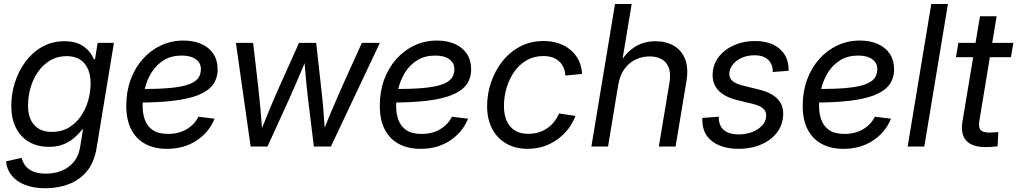

<svg xmlns="http://www.w3.org/2000/svg" viewBox="-20 -748 5192 980"><path d="M212.4 212.9Q152.3 212.9 108.4 195.8Q64.5 178.7 39.6 147.7Q14.6 116.7 10.7 75.7L90.3 57.6Q95.7 79.6 109.6 97.9Q123.5 116.2 149.2 127.2Q174.8 138.2 214.4 138.2Q283.2 138.2 331.1 102.8Q378.9 67.4 389.2 1L403.8 -87.9L399.9 -86.9Q381.3 -63.5 357.4 -43.2Q333.5 -22.9 302.2 -10.7Q271 1.5 230 1.5Q171.4 1.5 128.2 -23.7Q85 -48.8 61.3 -95.7Q37.6 -142.6 37.6 -207Q37.6 -268.6 56.2 -327.1Q74.7 -385.7 110.1 -433.3Q145.5 -481 195.8 -509.3Q246.1 -537.6 309.1 -537.6Q341.8 -537.6 366.7 -530Q391.6 -522.5 409.7 -509Q427.7 -495.6 440.2 -479Q452.6 -462.4 460 -444.3L464.8 -445.3L478.5 -529.3H561.5L472.7 9.3Q460.4 83 422.1 127.7Q383.8 172.4 329.1 192.6Q274.4 212.9 212.4 212.9ZM245.1 -74.7Q293.5 -74.7 330.1 -96.2Q366.7 -117.7 391.8 -153.6Q417 -189.5 429.7 -233.4Q442.4 -277.3 442.4 -322.8Q442.4 -386.7 411.1 -424.1Q379.9 -461.4 319.8 -461.4Q272.9 -461.4 236.3 -439.7Q199.7 -418 174.3 -381.6Q148.9 -345.2 136 -300.5Q123 -255.9 123 -209.5Q123 -145 154.8 -109.9Q186.5 -74.7 245.1 -74.7Z M832.5 11.7Q769.5 11.7 722.9 -12.7Q676.3 -37.1 650.4 -86.2Q624.5 -135.3 624.5 -208.5Q624.5 -280.3 646.7 -341.1Q668.9 -401.9 708.7 -446.5Q748.5 -491.2 801.5 -516.1Q854.5 -541 916 -541Q968.8 -541 1008.1 -523.4Q1047.4 -505.9 1069.1 -473.1Q1090.8 -440.4 1090.8 -394.5Q1090.8 -348.1 1066.7 -315.7Q1042.5 -283.2 992.7 -263.2Q942.9 -243.2 866.5 -233.9Q790 -224.6 685.5 -224.6L697.3 -293.5Q786.6 -293.5 846.2 -298.8Q905.8 -304.2 940.7 -316.4Q975.6 -328.6 990.5 -347.9Q1005.4 -367.2 1005.4 -395Q1005.4 -426.8 979.5 -445.6Q953.6 -464.4 907.7 -464.4Q854.5 -464.4 816.4 -440.9Q778.3 -417.5 754.4 -379.4Q730.5 -341.3 719.2 -295.9Q708 -250.5 708 -206.1Q708 -168 719.7 -135.7Q731.4 -103.5 759.8 -84Q788.1 -64.5 837.9 -64.5Q892.6 -64.5 933.1 -88.6Q973.6 -112.8 992.7 -152.3L1075.2 -142.1Q1046.9 -72.3 982.9 -30.3Q918.9 11.7 832.5 11.7Z M1259.3 0 1184.1 -529.3H1272L1298.8 -297.4Q1304.7 -246.6 1309.8 -189Q1314.9 -131.3 1319.3 -66.9H1306.2Q1331.1 -129.4 1355 -187.3Q1378.9 -245.1 1402.3 -297.4L1506.3 -529.3H1593.8L1619.6 -297.4Q1625.5 -246.6 1630.4 -189Q1635.3 -131.3 1639.2 -66.9H1625Q1649.9 -129.4 1674.3 -187Q1698.7 -244.6 1722.2 -297.4L1827.1 -529.3H1918.9L1668.9 0H1582L1552.7 -240.2Q1548.3 -274.9 1544.7 -312.3Q1541 -349.6 1537.8 -388.4Q1534.7 -427.2 1531.2 -466.3H1551.8Q1535.6 -427.7 1519.3 -388.9Q1502.9 -350.1 1486.8 -312.7Q1470.7 -275.4 1454.6 -239.7L1345.2 0Z M2126.5 11.7Q2063.5 11.7 2016.8 -12.7Q1970.2 -37.1 1944.3 -86.2Q1918.5 -135.3 1918.5 -208.5Q1918.5 -280.3 1940.7 -341.1Q1962.9 -401.9 2002.7 -446.5Q2042.5 -491.2 2095.5 -516.1Q2148.4 -541 2210 -541Q2262.7 -541 2302 -523.4Q2341.3 -505.9 2363 -473.1Q2384.8 -440.4 2384.8 -394.5Q2384.8 -348.1 2360.6 -315.7Q2336.4 -283.2 2286.6 -263.2Q2236.8 -243.2 2160.4 -233.9Q2084 -224.6 1979.5 -224.6L1991.2 -293.5Q2080.6 -293.5 2140.1 -298.8Q2199.7 -304.2 2234.6 -316.4Q2269.5 -328.6 2284.4 -347.9Q2299.3 -367.2 2299.3 -395Q2299.3 -426.8 2273.4 -445.6Q2247.6 -464.4 2201.7 -464.4Q2148.4 -464.4 2110.4 -440.9Q2072.3 -417.5 2048.3 -379.4Q2024.4 -341.3 2013.2 -295.9Q2002 -250.5 2002 -206.1Q2002 -168 2013.7 -135.7Q2025.4 -103.5 2053.7 -84Q2082 -64.5 2131.8 -64.5Q2186.5 -64.5 2227.1 -88.6Q2267.6 -112.8 2286.6 -152.3L2369.1 -142.1Q2340.8 -72.3 2276.9 -30.3Q2212.9 11.7 2126.5 11.7Z M2674.3 11.7Q2610.4 11.7 2563.7 -15.4Q2517.1 -42.5 2491.7 -91.3Q2466.3 -140.1 2466.3 -205.6Q2466.3 -268.1 2486.3 -327.4Q2506.3 -386.7 2543.9 -434.6Q2581.5 -482.4 2634.8 -510.5Q2688 -538.6 2754.9 -538.6Q2797.4 -538.6 2832.5 -526.4Q2867.7 -514.2 2893.6 -491.9Q2919.4 -469.7 2934.3 -439Q2949.2 -408.2 2950.7 -370.6L2865.7 -362.3Q2864.7 -384.3 2856.9 -402.3Q2849.1 -420.4 2835.2 -433.8Q2821.3 -447.3 2800.8 -454.6Q2780.3 -461.9 2752.4 -461.9Q2704.6 -461.9 2667.2 -439.9Q2629.9 -418 2604.2 -380.9Q2578.6 -343.8 2565.4 -298.6Q2552.2 -253.4 2552.2 -207Q2552.2 -165 2565.4 -133.1Q2578.6 -101.1 2606.4 -83Q2634.3 -64.9 2676.3 -64.9Q2705.1 -64.9 2729.5 -72.5Q2753.9 -80.1 2773.9 -94Q2793.9 -107.9 2808.8 -127Q2823.7 -146 2833.5 -168.9L2917 -156.2Q2903.3 -119.1 2879.2 -88.4Q2855 -57.6 2823.2 -35.2Q2791.5 -12.7 2753.7 -0.5Q2715.8 11.7 2674.3 11.7Z M3135.3 -313 3083.5 0H2998.5L3119.1 -727.5H3204.1L3149.9 -400.9H3128.9Q3153.8 -449.2 3184.1 -479.5Q3214.4 -509.8 3249.8 -523.7Q3285.2 -537.6 3325.7 -537.6Q3378.9 -537.6 3418.7 -514.9Q3458.5 -492.2 3476.8 -446.5Q3495.1 -400.9 3483.4 -332L3428.2 0H3342.8L3397 -325.7Q3407.7 -391.1 3380.6 -425.5Q3353.5 -460 3295.9 -460Q3257.8 -460 3224.4 -444.1Q3190.9 -428.2 3167.2 -395.8Q3143.6 -363.3 3135.3 -313Z M3750.5 11.7Q3696.8 11.7 3655.8 -4.2Q3614.7 -20 3590.8 -51Q3566.9 -82 3564.9 -128.4Q3564.5 -132.8 3564.5 -137Q3564.5 -141.1 3564.9 -146L3648.4 -152.3Q3648.4 -106.4 3674.8 -84.2Q3701.2 -62 3751 -62Q3788.1 -62 3819.1 -74Q3850.1 -85.9 3869.6 -106.9Q3889.2 -127.9 3890.6 -154.3Q3892.6 -178.2 3876 -193.4Q3859.4 -208.5 3825.7 -216.8L3742.2 -237.3Q3676.8 -253.4 3645.3 -288.3Q3613.8 -323.2 3617.7 -376Q3621.6 -424.8 3651.4 -461.4Q3681.2 -498 3728.8 -518.3Q3776.4 -538.6 3832 -538.6Q3909.2 -538.6 3953.9 -503.4Q3998.5 -468.3 4004.4 -409.7Q4004.9 -403.8 4005.1 -398.4Q4005.4 -393.1 4005.4 -386.7L3924.3 -380.4Q3925.3 -418 3901.9 -441.9Q3878.4 -465.8 3830.6 -465.8Q3795.9 -465.8 3767.6 -453.6Q3739.3 -441.4 3721.9 -420.7Q3704.6 -399.9 3702.6 -375Q3700.7 -350.1 3718.3 -335Q3735.8 -319.8 3774.4 -310.5L3853.5 -291Q3919.9 -274.9 3950.7 -241Q3981.4 -207 3977.1 -155.8Q3974.6 -117.2 3956.1 -86.4Q3937.5 -55.7 3906.2 -33.4Q3875 -11.2 3835.2 0.2Q3795.4 11.7 3750.5 11.7Z M4285.2 11.7Q4222.2 11.7 4175.5 -12.7Q4128.9 -37.1 4103 -86.2Q4077.1 -135.3 4077.1 -208.5Q4077.1 -280.3 4099.4 -341.1Q4121.6 -401.9 4161.4 -446.5Q4201.2 -491.2 4254.2 -516.1Q4307.1 -541 4368.7 -541Q4421.4 -541 4460.7 -523.4Q4500 -505.9 4521.7 -473.1Q4543.5 -440.4 4543.5 -394.5Q4543.5 -348.1 4519.3 -315.7Q4495.1 -283.2 4445.3 -263.2Q4395.5 -243.2 4319.1 -233.9Q4242.7 -224.6 4138.2 -224.6L4149.9 -293.5Q4239.3 -293.5 4298.8 -298.8Q4358.4 -304.2 4393.3 -316.4Q4428.2 -328.6 4443.1 -347.9Q4458 -367.2 4458 -395Q4458 -426.8 4432.1 -445.6Q4406.2 -464.4 4360.4 -464.4Q4307.1 -464.4 4269 -440.9Q4231 -417.5 4207 -379.4Q4183.1 -341.3 4171.9 -295.9Q4160.6 -250.5 4160.6 -206.1Q4160.6 -168 4172.4 -135.7Q4184.1 -103.5 4212.4 -84Q4240.7 -64.5 4290.5 -64.5Q4345.2 -64.5 4385.7 -88.6Q4426.3 -112.8 4445.3 -152.3L4527.8 -142.1Q4499.5 -72.3 4435.5 -30.3Q4371.6 11.7 4285.2 11.7Z M4818.4 -727.5 4697.8 0H4612.8L4733.4 -727.5Z M5152.3 -529.3 5140.1 -456.1H4859.4L4871.6 -529.3ZM4981.9 -665H5066.9L4979 -132.3Q4973.1 -99.1 4984.6 -85.2Q4996.1 -71.3 5028.8 -71.3Q5038.6 -71.3 5051.8 -72.3Q5064.9 -73.2 5075.7 -73.7L5071.8 -1.5Q5058.6 0.5 5042.5 1.7Q5026.4 2.9 5011.2 2.9Q4942.4 2.9 4912.4 -29.8Q4882.3 -62.5 4892.1 -124.5Z"/></svg>

Font: Inter 24pt
Style: Italic
Weight: 400
Italic angle: -9.3988°
Designer: Rasmus Andersson
Foundry: rsms
Version: Version 4.001;git-66647c0bb